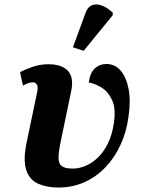

<svg xmlns="http://www.w3.org/2000/svg" viewBox="-20 -831 647 861"><path d="M242 10Q190 10 151.5 -7Q113 -24 98 -67.5Q83 -111 99 -190L146 -415Q152 -443 145 -452.5Q138 -462 128 -462Q119 -462 106.5 -458Q94 -454 83 -447L70 -508Q94 -520 127 -531.5Q160 -543 199 -543Q220 -543 240.5 -538Q261 -533 277.5 -520Q294 -507 300.5 -483Q307 -459 299 -421L253 -200Q243 -153 242.5 -125.5Q242 -98 256.5 -86.5Q271 -75 307 -75Q333 -75 362 -86.5Q391 -98 417.5 -123Q444 -148 463.5 -187Q483 -226 491 -281Q500 -345 482.5 -382.5Q465 -420 435 -438.5Q405 -457 378 -461Q384 -505 405.5 -524.5Q427 -544 458 -544Q495 -544 520.5 -515Q546 -486 556.5 -432.5Q567 -379 556 -306Q547 -239 520.5 -181.5Q494 -124 453 -81Q412 -38 358.5 -14Q305 10 242 10ZM355 -603 307 -619 364 -774Q372 -795 385 -803.5Q398 -812 414.5 -811Q431 -810 449.5 -800.5Q468 -791 486 -774L485 -762Z"/></svg>

Font: Noto Serif
Style: Italic
Weight: 400
Italic angle: -12°
Designer: Monotype Design Team
Foundry: Monotype Imaging Inc.
Version: Version 2.013